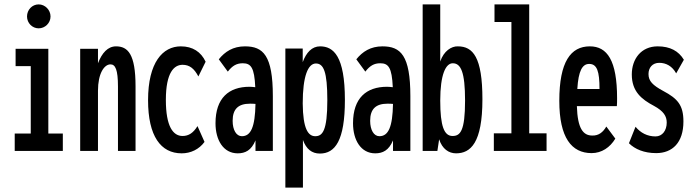

<svg xmlns="http://www.w3.org/2000/svg" viewBox="-20 -687 3170 874"><path d="M156 -558C185 -558 210 -582 210 -612C210 -642 185 -667 156 -667C126 -667 103 -642 103 -612C103 -582 127 -558 156 -558ZM47 0H266V-79H200V-465H51V-386H120V-79H47Z M345 0H426V-274C426 -352 454 -394 483 -394C505 -394 517 -370 517 -293V0H597V-294C597 -441 562 -476 508 -476C471 -476 444 -446 426 -399V-465H345Z M807 11C848 11 886 -7 911 -41L879 -113C860 -82 839 -68 811 -68C768 -68 735 -111 735 -232C735 -358 773 -392 811 -392C843 -392 864 -375 883 -339L916 -406C895 -451 857 -476 803 -476C721 -476 654 -403 654 -231C654 -67 712 11 807 11Z M1062 11C1096 11 1124 -2 1143 -48V0H1222V-249C1222 -435 1178 -476 1095 -476C1041 -476 1004 -452 976 -417L1017 -361C1038 -388 1057 -399 1085 -399C1122 -399 1138 -380 1142 -290C1133 -291 1124 -292 1116 -292C1022 -292 961 -241 961 -126C961 -49 997 11 1062 11ZM1039 -137C1039 -191 1065 -215 1118 -215C1126 -215 1134 -215 1143 -214C1141 -109 1122 -67 1081 -67C1056 -67 1039 -95 1039 -137Z M1279 167H1359V-50C1374 -8 1400 12 1436 12C1505 12 1550 -46 1550 -232C1550 -432 1498 -476 1437 -476C1400 -476 1374 -448 1358 -404V-466H1279ZM1415 -67C1383 -67 1359 -100 1358 -216C1358 -340 1382 -398 1418 -398C1453 -398 1470 -361 1470 -231C1470 -91 1448 -67 1415 -67Z M1688 11C1722 11 1750 -2 1769 -48V0H1848V-249C1848 -435 1804 -476 1721 -476C1667 -476 1630 -452 1602 -417L1643 -361C1664 -388 1683 -399 1711 -399C1748 -399 1764 -380 1768 -290C1759 -291 1750 -292 1742 -292C1648 -292 1587 -241 1587 -126C1587 -49 1623 11 1688 11ZM1665 -137C1665 -191 1691 -215 1744 -215C1752 -215 1760 -215 1769 -214C1767 -109 1748 -67 1707 -67C1682 -67 1665 -95 1665 -137Z M2056 11C2122 11 2176 -36 2176 -235C2176 -427 2133 -476 2064 -476C2035 -477 2000 -455 1984 -407V-667H1904V0H1971L1979 -53C1993 -9 2023 11 2056 11ZM2040 -68C2002 -68 1984 -112 1984 -229C1984 -348 2009 -399 2041 -399C2078 -399 2097 -359 2097 -229C2097 -90 2075 -68 2040 -68Z M2228 0H2468V-80H2389V-667H2231V-587H2308V-80H2228Z M2673 10C2719 10 2757 -16 2781 -56L2740 -111C2725 -85 2705 -69 2676 -70C2635 -70 2609 -101 2606 -204H2788C2789 -216 2789 -226 2789 -240C2789 -412 2744 -476 2665 -476C2578 -476 2526 -406 2526 -228C2526 -60 2582 10 2673 10ZM2608 -282C2613 -365 2631 -396 2662 -396C2698 -396 2709 -362 2709 -282Z M2967 10C3041 10 3091 -38 3091 -134C3091 -208 3065 -238 2999 -273C2951 -299 2932 -318 2932 -350C2932 -379 2950 -401 2981 -401C3012 -401 3040 -386 3058 -353L3093 -415C3069 -455 3030 -476 2974 -476C2898 -476 2856 -418 2856 -348C2856 -271 2900 -235 2957 -205C3001 -181 3015 -158 3015 -129C3015 -93 2995 -66 2964 -66C2927 -66 2896 -82 2873 -110L2843 -35C2870 -8 2912 10 2967 10Z"/></svg>

Font: Inconsolata ExtraCondensed
Style: Bold
Weight: 700
Width: 2
Monospace: yes
Designer: Raph Levien, Cyreal, Brenton Simpson
Foundry: Raph Levien, Cyreal, Google
Version: Version 3.100